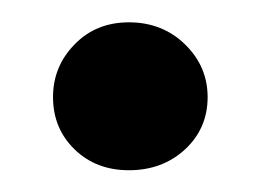

<svg xmlns="http://www.w3.org/2000/svg" viewBox="-20 -347 234 172"><path d="M27.5 -260Q27.5 -287.5 46.8 -307.2Q66 -327 95.5 -327Q125.5 -327 145.8 -307.2Q166 -287.5 166 -260Q166 -232 145.8 -213.2Q125.5 -194.5 95.5 -194.5Q66 -194.5 46.8 -213.2Q27.5 -232 27.5 -260Z"/></svg>

Font: Karla Medium
Style: Regular
Weight: 500
Designer: Jonathan Pinhorn
Version: Version 2.001